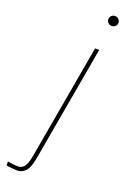

<svg xmlns="http://www.w3.org/2000/svg" viewBox="-227 -716 650 890"><g transform="rotate(30 98.0 -271.0)"><path d="M4 155 0 136Q30 136 49.5 133Q69 130 78.5 113.5Q88 97 88 57V-520L108 -523V57Q108 107 93.5 127.5Q79 148 55 151.5Q31 155 4 155ZM98 -648Q88 -648 80.5 -655Q73 -662 73 -672Q73 -683 80.5 -690Q88 -697 98 -697Q108 -697 115.5 -690Q123 -683 123 -672Q123 -662 115.5 -655Q108 -648 98 -648Z"/></g></svg>

Font: Murecho Thin
Style: Regular
Weight: 100
Designer: Neil Summerour
Foundry: Positype
Version: Version 1.010